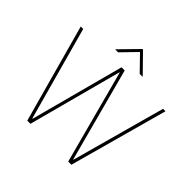

<svg xmlns="http://www.w3.org/2000/svg" viewBox="-223 -1129 1338 1338"><g transform="rotate(45 446.0 -460.0)"><path d="M228.7 0 28.4 -727.3H52.6L242.9 -35.5H245.7L430.4 -727.3H461.6L646.3 -35.5H649.1L839.5 -727.3H863.6L663.4 0H632.1L447.4 -691.8H444.6L259.9 0ZM339.5 -784.1 446 -893.5 552.6 -784.1H579.5V-786.9L448.9 -920.5H443.2L312.5 -786.9V-784.1Z"/></g></svg>

Font: Inter UI Thin
Style: Regular
Weight: 100
Designer: Rasmus Andersson
Foundry: rsms
Version: 3.2;8d6f07862